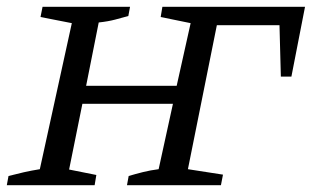

<svg xmlns="http://www.w3.org/2000/svg" viewBox="-20 -544 916 564"><path d="M0 0 5 -27Q28 -33 50 -38Q72 -43 97 -47L191 -476L99 -494L105 -524H362L357 -497Q339 -492 318.5 -486.5Q298 -481 270 -478L233 -292H499L540 -476L452 -494L457 -524H876L836 -319H805L801 -470H617L532 -47L635 -31L629 0H353L358 -27Q378 -33 400 -38.5Q422 -44 446 -47L488 -239H222L183 -46L263 -30L258 0Z"/></svg>

Font: Piazzolla SC
Style: Italic
Weight: 400
Italic angle: -11.3°
Designer: Juan Pablo del Peral
Foundry: Huerta Tipografica
Version: Version 1.330